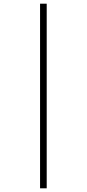

<svg xmlns="http://www.w3.org/2000/svg" viewBox="-20 -780 473 1040"><path d="M197 240V-760H233V240Z"/></svg>

Font: Noto Serif Display ExtraCondensed Light
Style: Italic
Weight: 300
Width: 2
Italic angle: -12°
Designer: Monotype Design Team
Foundry: Monotype Imaging Inc.
Version: Version 2.009